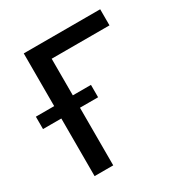

<svg xmlns="http://www.w3.org/2000/svg" viewBox="-198 -833 913 958"><g transform="rotate(-30 258.5 -353.5)"><path d="M512.7 -614.3H179.7V-403.3H284.2V-332H179.7V0H72.3V-332H-33.2V-403.3H72.3V-707H512.7Z"/></g></svg>

Font: Pretendard JP Medium
Style: Regular
Weight: 500
Designer: Base glyphs from Inter by Rasmus Andersson; Hangeul glyphs from Noto Sans CJK(Source Han Sans) by Jang Soo-young and Kan
Foundry: Kil Hyung-jin
Version: Version 1.309